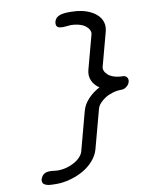

<svg xmlns="http://www.w3.org/2000/svg" viewBox="-104 -951 873 1132"><g transform="rotate(-10 333.0 -384.5)"><path d="M615.5 -373Q588.1 -373 561.6 -365.2Q535.2 -357.4 515.6 -344.8Q496.1 -332.3 482.5 -317Q469 -301.8 464.8 -286.6L402.3 -53.7Q392.8 -18.6 366.1 12.1Q339.4 42.7 303.2 63.4Q267.1 84 224.6 95.8Q182.1 107.7 140.6 107.7Q107.9 107.7 94 105.5Q87.2 104.2 81.3 102.3Q75.4 100.3 69.7 96.8Q64 93.3 61.3 88.3Q58.6 83.3 57.9 75.9Q57.1 68.6 61.5 59.3Q67.1 45.7 77 37.8Q86.9 30 99.1 28.3Q111.3 26.6 121.6 27Q131.8 27.3 144.2 29.1Q156.5 30.8 161.1 30.8Q199.7 30.8 234.7 17.3Q269.8 3.9 290.9 -15.6Q312 -35.2 317.6 -55.4L379.6 -287.4Q389.4 -324.5 418.6 -356Q447.8 -387.5 488.8 -409.2Q458.7 -429.7 446.2 -458.9Q433.6 -488 442.9 -523.2L497.1 -725.1Q500.2 -736.8 494.5 -749.8Q488.8 -762.7 475.5 -774Q462.2 -785.4 438.1 -792.7Q414.1 -800 383.8 -800Q379.2 -800 365.6 -798.3Q352.1 -796.6 341.7 -796.5Q331.3 -796.4 320.1 -798.2Q308.8 -800 303.3 -808Q297.9 -815.9 299.6 -829.6Q300.5 -837.2 303.6 -843.6Q306.6 -850.1 310.4 -854.7Q314.2 -859.4 320.3 -863Q326.4 -866.7 331.5 -869Q336.7 -871.3 344.7 -872.9Q352.8 -874.5 357.9 -875.4Q363 -876.2 371.5 -876.6Q379.9 -877 383.8 -877.1Q387.7 -877.2 395.4 -877.1Q403.1 -877 404.3 -877Q436.5 -877 466.3 -870.4Q496.1 -863.8 520.5 -851.1Q544.9 -838.4 561.5 -820.1Q578.1 -801.8 584 -778.4Q589.8 -755.1 582.8 -727.1L528.6 -524.9Q525.4 -513.2 531 -500.2Q536.6 -487.3 549.4 -476Q562.3 -464.6 585.1 -457.3Q607.9 -450 636 -450Q651.9 -450 660.2 -438.6Q668.5 -427.2 664.3 -411.6Q660.2 -395.8 645.6 -384.4Q631.1 -373 615.5 -373Z"/></g></svg>

Font: Tecnico
Style: GruesoInclinado
Weight: 700
Italic angle: -15°
Version: Version 1.3